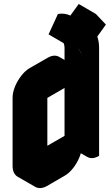

<svg xmlns="http://www.w3.org/2000/svg" viewBox="-20 -890 559 961"><path d="M356 -770Q391 -776 419 -762L460 -820L510 -767L467 -707Q476 -682 476 -650V-110Q442 -90 416 -105Q390 -120 390 -160Q390 -134 378 -104Q366 -74 346 -48.5Q326 -23 303 -10L217 40Q182 60 156 45Q130 30 130 -10V-350Q130 -377 142 -406.5Q154 -436 174 -461.5Q194 -487 217 -500L303 -550Q338 -570 364 -555Q390 -540 390 -500V-600Q390 -633 364.5 -651.5Q339 -670 309 -668ZM217 -400V-60L390 -160V-500ZM460 -820 419 -762 332 -812 374 -870ZM419 -762Q391 -776 356 -770L270 -820Q304 -826 332 -812ZM356 -657Q371 -649 380.5 -634Q390 -619 390 -600V-500L303 -550V-650Q303 -669 293.5 -684Q284 -699 269 -707ZM390 -160Q390 -120 416 -105L329 -155Q303 -170 303 -210ZM390 -500V-160L303 -210V-550ZM356 -770 309 -668 223 -718 270 -820ZM390 -160 217 -60 130 -110 303 -210ZM364 -555Q338 -570 303 -550L217 -500Q194 -487 174 -461.5Q154 -436 142 -406.5Q130 -377 130 -350V-10Q130 30 156 45L69 -5Q43 -20 43 -60V-400Q43 -427 55 -456.5Q67 -486 87 -511.5Q107 -537 130 -550L217 -600Q251 -620 277 -605Z"/></svg>

Font: Nabla
Style: Regular
Weight: 400
Designer: Arthur Reinders Folmer
Foundry: Typearture
Version: Version 1.002